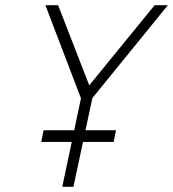

<svg xmlns="http://www.w3.org/2000/svg" viewBox="-20 -720 667 740"><path d="M148 -218 139 -173H418L427 -218ZM336 -342 627 -700H576L324 -391L204 -700H155L292 -341L220 0H263Z"/></svg>

Font: Advent Pro Light
Style: Italic
Weight: 300
Italic angle: -12°
Version: Version 3.000